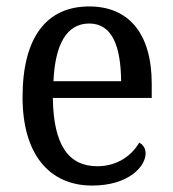

<svg xmlns="http://www.w3.org/2000/svg" viewBox="-20 -566 537 596"><path d="M266 10C379 10 432 -49 432 -90C432 -107 422 -119 412 -123C390 -85 346 -50 282 -50C193 -50 146 -115 144 -262H451V-306C451 -464 378 -546 257 -546C125 -546 50 -451 50 -264C50 -91 130 10 266 10ZM356 -314H146C151 -430 188 -493 257 -493C329 -493 355 -421 356 -314Z"/></svg>

Font: Noto Serif Ethiopic SemiCondensed
Style: Regular
Weight: 400
Width: 4
Designer: Monotype Design Team
Foundry: Monotype Imaging Inc.
Version: Version 2.102